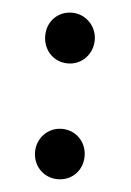

<svg xmlns="http://www.w3.org/2000/svg" viewBox="-40 -449 337 494"><g transform="rotate(5 128.5 -202.0)"><path d="M127 -417C90 -417 63 -389 63 -352C63 -315 90 -286 127 -286C163 -286 191 -315 191 -352C191 -388 162 -417 127 -417ZM127 13C163 13 191 -14 191 -52C191 -88 164 -117 127 -117C91 -117 63 -88 63 -52C63 -15 91 13 127 13Z"/></g></svg>

Font: Sibila
Style: Regular
Weight: 400
Designer: Stefan Peev
Foundry: Context Ltd
Version: Version 1.000